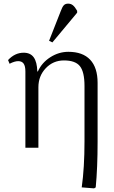

<svg xmlns="http://www.w3.org/2000/svg" viewBox="-20 -804 618 1045"><path d="M265.1 -573.2 247.1 -582 310.1 -742.2Q318.8 -766.1 327.1 -775.1Q335.4 -784.2 351.1 -784.2Q365.7 -784.2 376.7 -775.4Q387.7 -766.6 399.9 -745.1V-734.9ZM492.2 221.2 424.8 215.8Q439.9 109.4 439.9 -35.2V-335.9Q439.9 -412.6 415 -443.8Q390.1 -475.1 328.1 -475.1Q269.5 -475.1 229.2 -432.9Q189 -390.6 189 -329.1V0H118.2V-415Q118.2 -444.3 108.6 -457.8Q99.1 -471.2 79.1 -471.2Q59.6 -471.2 32.2 -457L23.9 -477.1Q61 -517.1 108.9 -517.1Q145.5 -517.1 163.6 -491.9Q181.6 -466.8 183.1 -415H186Q207.5 -462.9 253.7 -492.4Q299.8 -522 352.1 -522Q430.2 -522 470.7 -479Q511.2 -436 511.2 -353V-32.2Q511.2 108.4 501 215.8Z"/></svg>

Font: Literata Light
Style: Regular
Weight: 300
Designer: Latin by Veronika Burian and Jose Scaglione. Greek by Irene Vlachou. Cyrillic by Vera Evstafieva.
Foundry: TypeTogether
Version: Version 3.021